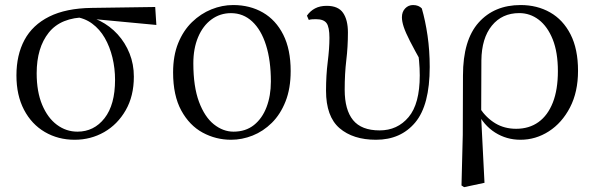

<svg xmlns="http://www.w3.org/2000/svg" viewBox="-20 -551 2412 777"><path d="M282 14.6Q215.2 14.6 161.5 -16.8Q107.8 -48.2 77.1 -106.9Q46.5 -165.5 46.5 -245.6Q46.5 -328.5 79 -389.2Q111.6 -450 179.2 -483.8Q246.9 -517.6 350.8 -519L608.1 -522.7L612.8 -450L346.1 -475.1L329.2 -481Q226.5 -480.5 177.4 -419.1Q128.4 -357.7 128.4 -254.5Q128.4 -179.9 150.6 -126.9Q172.9 -73.9 210.2 -46.1Q247.6 -18.2 293.4 -18.2Q360.4 -18.2 403 -72.6Q445.6 -127 445.6 -227.7Q445.6 -274.5 435 -318.2Q424.4 -361.8 404.1 -397.3Q383.7 -432.7 353 -455.4Q322.4 -478.1 281.6 -483L295 -492Q342.9 -487.6 384.2 -466.6Q425.5 -445.6 456.2 -411.9Q486.9 -378.2 504.3 -334.6Q521.7 -291.1 521.7 -240.9Q521.7 -162.3 488.7 -104.9Q455.8 -47.5 401.5 -16.4Q347.2 14.6 282 14.6Z M915.1 14.6Q853.7 14.6 800.2 -14.3Q746.7 -43.3 713.6 -103.8Q680.5 -164.4 680.5 -258Q680.5 -325.8 701.2 -376.7Q721.9 -427.5 757.1 -461.6Q792.4 -495.8 835.7 -513.2Q878.9 -530.6 923.5 -530.6Q991.5 -530.6 1043.9 -500.3Q1096.4 -470 1126.4 -410.5Q1156.3 -351.1 1156.3 -263.4Q1156.3 -193 1135.6 -140.7Q1114.9 -88.3 1080.1 -53.9Q1045.2 -19.4 1002.3 -2.4Q959.5 14.6 915.1 14.6ZM925 -18.2Q974 -18.2 1007.6 -44.9Q1041.2 -71.6 1058.7 -117.6Q1076.2 -163.6 1076.2 -220.9Q1076.2 -306 1056.6 -368.1Q1037.1 -430.2 1000.7 -464Q964.4 -497.8 914.8 -497.8Q870.4 -497.8 835.7 -472.2Q801 -446.7 781.7 -400.7Q762.4 -354.8 762.4 -294.9Q762.4 -200.6 785.3 -139Q808.3 -77.4 845.6 -47.8Q882.9 -18.2 925 -18.2Z M1501.7 14.6Q1408.7 14.6 1354 -32.4Q1299.4 -79.5 1299.4 -184.1Q1299.4 -246.2 1306.3 -300.9Q1313.2 -355.5 1313.2 -397.8Q1313.2 -441.2 1301.6 -457.3Q1290 -473.4 1258.6 -473.4Q1250.8 -473.4 1243.2 -472.9Q1235.6 -472.4 1229.6 -470.4L1222.1 -487.6Q1235.2 -506.6 1255 -517Q1274.8 -527.4 1302.2 -527.4Q1348.9 -527.4 1368.4 -498.9Q1388 -470.5 1388 -419.5Q1388 -361.4 1381.4 -307.2Q1374.9 -252.9 1374.9 -187.9Q1374.9 -106.5 1408.8 -64.9Q1442.8 -23.3 1516.2 -23.3Q1588.4 -23.3 1633.5 -77.1Q1678.7 -130.8 1678.7 -245.9Q1678.7 -274.7 1675.9 -304.8Q1673.1 -334.9 1667.9 -369.8L1684.1 -367.5L1688.3 -293.8Q1657.2 -349.2 1639.2 -384.4Q1621.2 -419.7 1613.8 -442.1Q1606.5 -464.5 1606.5 -481.2Q1606.5 -503 1619.5 -516.8Q1632.6 -530.6 1651.6 -530.6Q1663.2 -530.6 1672.1 -527Q1680.9 -523.4 1687 -516.9Q1701.4 -467.3 1710.2 -407Q1719 -346.7 1719 -280.1Q1719 -125.4 1660.4 -55.4Q1601.8 14.6 1501.7 14.6Z M1847.6 199.6 1852.8 -5.5 1853.6 -245.2Q1853.6 -388.7 1916.9 -459.6Q1980.3 -530.6 2087 -530.6Q2153.7 -530.6 2206.2 -500.8Q2258.7 -471 2288.9 -411.9Q2319.2 -352.7 2319.2 -264.3Q2319.2 -178.8 2286.7 -116.2Q2254.2 -53.6 2201.1 -19.5Q2148 14.6 2086.2 14.6Q2029.7 14.6 1983.5 -14.7Q1937.4 -44.1 1911.4 -97.7H1908L1921.8 -113.1Q1948.3 -73.6 1984.9 -51.7Q2021.6 -29.8 2068.7 -29.8Q2121.4 -29.8 2159.1 -56.9Q2196.8 -83.9 2217.3 -136.1Q2237.7 -188.2 2237.7 -263.1Q2237.7 -339.4 2216.8 -391.7Q2195.8 -443.9 2160.5 -471Q2125.2 -498 2081.3 -498Q2011.8 -498 1970.4 -447.1Q1929.1 -396.2 1928.1 -306.4L1927.3 -94.1L1926.8 -84.8L1940.7 188.8L1858.2 206.4Z"/></svg>

Font: Noto Serif HK ExtraLight
Style: Regular
Weight: 200
Designer: Ryoko NISHIZUKA 西塚涼子 (kana & ideographs); Frank Grießhammer (Latin, Greek & Cyrillic); Wenlong ZHANG 张文龙 (bopomofo); San
Foundry: Adobe
Version: Version 2.002-H1;hotconv 1.1.0;makeotfexe 2.6.0